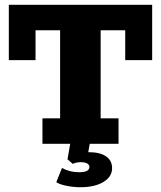

<svg xmlns="http://www.w3.org/2000/svg" viewBox="-20 -603 675 805"><path d="M158 0V-107H232V-476H129V-351H17V-583H618V-351H505V-476H402V-107H477V0ZM317 182Q290 182 261 176.5Q232 171 216 161L240 101Q251 108 270 113.5Q289 119 314 119Q355 119 355 96Q355 89 346.5 83Q338 77 318 77Q310 77 302 78.5Q294 80 285 84L263 65L276 -10H358L346 58L307 44Q318 40 330 37.5Q342 35 352 35Q399 35 424.5 52.5Q450 70 450 102Q450 138 413.5 160Q377 182 317 182Z"/></svg>

Font: Rokkitt SemiBold ExtraBold
Style: Regular
Weight: 800
Version: Version 3.103